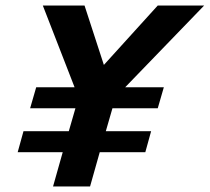

<svg xmlns="http://www.w3.org/2000/svg" viewBox="-20 -675 759 695"><path d="M207 -124H44L65 -200H229L253 -283H89L111 -359H250L135 -655H286L356 -440L551 -655H719L433 -359H573L551 -283H387L363 -200H527L506 -124H341L306 0H172Z"/></svg>

Font: Intel One Mono
Style: Bold Italic
Weight: 700
Italic angle: -16°
Monospace: yes
Designer: Fred Shallcrass
Foundry: Frere-Jones Type LLC
Version: Version 1.400;hotconv 1.1.0;makeotfexe 2.6.0;FJTRelease1.4